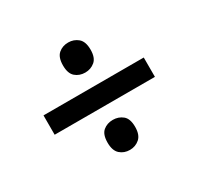

<svg xmlns="http://www.w3.org/2000/svg" viewBox="-111 -680 773 748"><g transform="rotate(-30 275.5 -305.5)"><path d="M275 -412Q249 -412 231 -427.5Q213 -443 213 -479Q213 -516 231 -531.5Q249 -547 275 -547Q300 -547 318.5 -531.5Q337 -516 337 -479Q337 -443 318.5 -427.5Q300 -412 275 -412ZM50 -262V-349H501V-262ZM275 -64Q249 -64 231 -80Q213 -96 213 -132Q213 -169 231 -184Q249 -199 275 -199Q300 -199 318.5 -184Q337 -169 337 -132Q337 -96 318.5 -80Q300 -64 275 -64Z"/></g></svg>

Font: Noto Sans Gunjala Gondi Semibold
Style: Regular
Weight: 600
Designer: Ek Type
Foundry: Ek Type
Version: Version 1.004; ttfautohint (v1.8.4.7-5d5b)